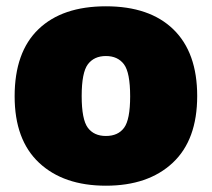

<svg xmlns="http://www.w3.org/2000/svg" viewBox="-20 -579 673 610"><path d="M316.5 11Q182 11 104.2 -61.8Q26.5 -134.5 26.5 -273Q26.5 -413.5 102.2 -486.2Q178 -559 316.5 -559Q455.5 -559 531 -485.5Q606.5 -412 606.5 -274Q606.5 -134.5 528.8 -61.8Q451 11 316.5 11ZM316.5 -147Q355 -147 374.2 -173Q393.5 -199 393.5 -273Q393.5 -348.5 373.8 -374.8Q354 -401 316.5 -401Q279 -401 259.2 -374.8Q239.5 -348.5 239.5 -274Q239.5 -199.5 259 -173.2Q278.5 -147 316.5 -147Z"/></svg>

Font: Encode Sans Black
Style: Regular
Weight: 900
Designer: Multiple Designers
Foundry: Impallari Type
Version: Version 3.002; ttfautohint (v1.8.3) -l 8 -r 50 -G 200 -x 14 